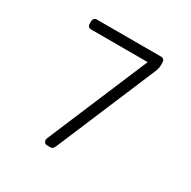

<svg xmlns="http://www.w3.org/2000/svg" viewBox="-156 -852 999 1004"><g transform="rotate(30 343.0 -350.0)"><path d="M559 -677V-662Q559 -643 552 -625L299 -25Q294 -13 288.5 -6.5Q283 0 273 0H252Q243 0 237.5 -6.5Q232 -13 232 -22L234 -31L491 -640H150Q140 -640 134 -646Q128 -652 128 -662V-677Q128 -687 134 -693.5Q140 -700 150 -700H536Q547 -700 553 -694Q559 -688 559 -677Z"/></g></svg>

Font: Hezaedrus Light
Style: Regular
Weight: 300
Designer: Hubert & Fischer
Foundry: Hubert & Fischer
Version: Version 1.10;September 3, 2019;FontCreator 11.5.0.2425 64-bi